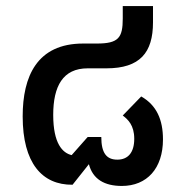

<svg xmlns="http://www.w3.org/2000/svg" viewBox="-20 -604 606 635"><path d="M447 -285 386 -222C403 -209 424 -190 424 -145C424 -99 403 -76 368 -76C333 -76 315 -97 315 -151H270L217 -91C187 -98 156 -129 156 -224C156 -319 188 -378 270 -378H332C443 -378 486 -430 486 -530V-584H386V-543C386 -479 372 -460 300 -460H255C102 -460 55 -351 55 -219C55 -65 119 8 220 7L274 -61C287 -11 326 11 383 11C466 11 519 -47 519 -143C519 -208 498 -256 447 -285Z"/></svg>

Font: Noto Sans Thai Medium
Style: Regular
Weight: 500
Designer: Monotype Design Team
Foundry: Monotype Imaging Inc.
Version: Version 1.901